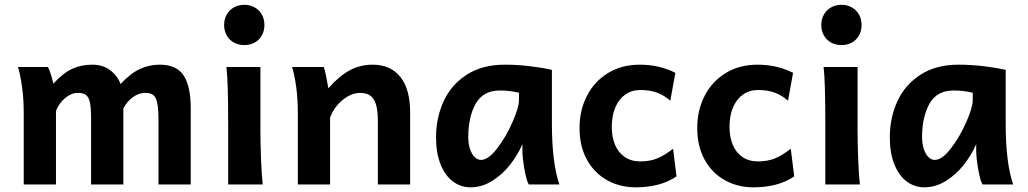

<svg xmlns="http://www.w3.org/2000/svg" viewBox="-20 -782 4357 814"><path d="M502.9 0H366.2V-278.3Q366.2 -324.7 361.1 -347.9Q356 -371.1 344.2 -379.6Q332.5 -388.2 310.1 -388.2Q282.7 -388.2 257.1 -367.2Q231.4 -346.2 217.3 -312.5V0H80.6V-300.3Q80.6 -364.7 73.2 -415.5Q65.9 -466.3 56.2 -498H183.1Q194.8 -477.1 206.1 -427.2Q248 -473.1 286.6 -490.5Q325.2 -507.8 371.1 -507.8Q416 -507.8 447 -484.4Q478 -460.9 491.2 -425.8Q533.7 -471.7 573.7 -489.7Q613.8 -507.8 656.7 -507.8Q728.5 -507.8 758.5 -462.2Q788.6 -416.5 788.6 -322.3V0H651.9V-268.6Q651.9 -318.4 647 -343.8Q642.1 -369.1 630.4 -378.7Q618.7 -388.2 595.7 -388.2Q568.8 -388.2 543.7 -370.4Q518.6 -352.5 502.9 -322.3Z M1084 -231.9Q1084 -178.2 1086.7 -107.2Q1089.4 -36.1 1093.8 0H947.3V-258.8Q947.3 -439 939.9 -498H1084ZM1015.6 -761.7Q1040 -761.7 1059.6 -750.7Q1079.1 -739.7 1090.1 -720.2Q1101.1 -700.7 1101.1 -676.3Q1101.1 -651.4 1090.1 -631.8Q1079.1 -612.3 1059.8 -601.6Q1040.5 -590.8 1015.6 -590.8Q991.2 -590.8 971.7 -601.6Q952.1 -612.3 941.2 -631.8Q930.2 -651.4 930.2 -676.3Q930.2 -700.7 941.2 -720.2Q952.1 -739.7 971.7 -750.7Q991.2 -761.7 1015.6 -761.7Z M1582 -268.6Q1582 -313.5 1574 -339.4Q1565.9 -365.2 1549.6 -376.7Q1533.2 -388.2 1506.3 -388.2Q1479.5 -388.2 1453.4 -372.8Q1427.2 -357.4 1407.7 -333.3Q1388.2 -309.1 1379.4 -283.2V0H1242.7V-300.3Q1242.7 -365.2 1235.4 -416.3Q1228 -467.3 1218.3 -498H1352.5Q1357.4 -484.9 1363 -457.3Q1368.7 -429.7 1372.1 -407.7Q1418.5 -460.4 1463.1 -484.1Q1507.8 -507.8 1560.1 -507.8Q1635.7 -507.8 1677.2 -456.1Q1718.8 -404.3 1718.8 -305.2V0H1582Z M2194.8 -143.1V-170.9Q2175.3 -125.5 2142.6 -83.7Q2109.9 -42 2066.4 -14.9Q2022.9 12.2 1975.1 12.2Q1933.6 12.2 1900.4 -12.5Q1867.2 -37.1 1847.9 -85.2Q1828.6 -133.3 1828.6 -200.2Q1828.6 -281.7 1860.4 -351.8Q1892.1 -421.9 1958 -464.8Q2023.9 -507.8 2120.1 -507.8Q2171.4 -507.8 2223.6 -501.7Q2275.9 -495.6 2319.8 -485.8V-258.8Q2319.8 -91.3 2351.6 0H2221.7Q2211.9 -16.1 2203.4 -64.7Q2194.8 -113.3 2194.8 -143.1ZM2099.6 -398.4Q2028.3 -398.4 1996.8 -342.5Q1965.3 -286.6 1965.3 -200.2Q1965.3 -172.4 1972.7 -150.4Q1980 -128.4 1992.2 -116.2Q2004.4 -104 2019 -104Q2050.3 -104 2087.9 -153.1Q2125.5 -202.1 2152.8 -264.6Q2180.2 -327.1 2180.2 -356.4V-388.7Q2141.1 -398.4 2099.6 -398.4Z M2675.3 12.2Q2608.9 12.2 2554.7 -17.6Q2500.5 -47.4 2468.8 -104.2Q2437 -161.1 2437 -239.3Q2437 -315.4 2468.8 -376.5Q2500.5 -437.5 2558.3 -472.7Q2616.2 -507.8 2691.9 -507.8Q2736.8 -507.8 2775.1 -498.3Q2813.5 -488.8 2843.3 -473.1L2821.8 -355Q2795.4 -378.4 2765.1 -389.4Q2734.9 -400.4 2694.3 -400.4Q2658.2 -400.4 2630.9 -381.1Q2603.5 -361.8 2588.6 -326.4Q2573.7 -291 2573.7 -244.1Q2573.7 -200.7 2587.6 -167.7Q2601.6 -134.8 2628.9 -116.2Q2656.2 -97.7 2694.3 -97.7Q2735.8 -97.7 2767.3 -110.8Q2798.8 -124 2833.5 -151.4L2848.1 -34.2Q2780.3 12.2 2675.3 12.2Z M3174.3 12.2Q3107.9 12.2 3053.7 -17.6Q2999.5 -47.4 2967.8 -104.2Q2936 -161.1 2936 -239.3Q2936 -315.4 2967.8 -376.5Q2999.5 -437.5 3057.4 -472.7Q3115.2 -507.8 3190.9 -507.8Q3235.8 -507.8 3274.2 -498.3Q3312.5 -488.8 3342.3 -473.1L3320.8 -355Q3294.4 -378.4 3264.2 -389.4Q3233.9 -400.4 3193.4 -400.4Q3157.2 -400.4 3129.9 -381.1Q3102.5 -361.8 3087.6 -326.4Q3072.8 -291 3072.8 -244.1Q3072.8 -200.7 3086.7 -167.7Q3100.6 -134.8 3127.9 -116.2Q3155.3 -97.7 3193.4 -97.7Q3234.9 -97.7 3266.4 -110.8Q3297.9 -124 3332.5 -151.4L3347.2 -34.2Q3279.3 12.2 3174.3 12.2Z M3615.7 -231.9Q3615.7 -178.2 3618.4 -107.2Q3621.1 -36.1 3625.5 0H3479V-258.8Q3479 -439 3471.7 -498H3615.7ZM3547.4 -761.7Q3571.8 -761.7 3591.3 -750.7Q3610.8 -739.7 3621.8 -720.2Q3632.8 -700.7 3632.8 -676.3Q3632.8 -651.4 3621.8 -631.8Q3610.8 -612.3 3591.6 -601.6Q3572.3 -590.8 3547.4 -590.8Q3522.9 -590.8 3503.4 -601.6Q3483.9 -612.3 3472.9 -631.8Q3461.9 -651.4 3461.9 -676.3Q3461.9 -700.7 3472.9 -720.2Q3483.9 -739.7 3503.4 -750.7Q3522.9 -761.7 3547.4 -761.7Z M4118.7 -143.1V-170.9Q4099.1 -125.5 4066.4 -83.7Q4033.7 -42 3990.2 -14.9Q3946.8 12.2 3898.9 12.2Q3857.4 12.2 3824.2 -12.5Q3791 -37.1 3771.7 -85.2Q3752.4 -133.3 3752.4 -200.2Q3752.4 -281.7 3784.2 -351.8Q3815.9 -421.9 3881.8 -464.8Q3947.8 -507.8 4043.9 -507.8Q4095.2 -507.8 4147.5 -501.7Q4199.7 -495.6 4243.7 -485.8V-258.8Q4243.7 -91.3 4275.4 0H4145.5Q4135.7 -16.1 4127.2 -64.7Q4118.7 -113.3 4118.7 -143.1ZM4023.4 -398.4Q3952.1 -398.4 3920.7 -342.5Q3889.2 -286.6 3889.2 -200.2Q3889.2 -172.4 3896.5 -150.4Q3903.8 -128.4 3916 -116.2Q3928.2 -104 3942.9 -104Q3974.1 -104 4011.7 -153.1Q4049.3 -202.1 4076.7 -264.6Q4104 -327.1 4104 -356.4V-388.7Q4064.9 -398.4 4023.4 -398.4Z"/></svg>

Font: Lesson One
Style: Bold
Weight: 700
Designer: But Ko, Victor Gaultney, Annie Olsen, Julie Remington, Don Collingsworth, Eric Hays, Becca Hirsbrunner
Version: Version 1.100